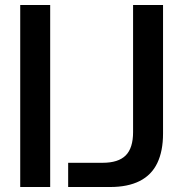

<svg xmlns="http://www.w3.org/2000/svg" viewBox="-20 -749 728 769"><path d="M61 0V-729H181V0ZM253 0V-97H391Q454 -97 483.5 -126.5Q513 -156 513 -220V-729H633V-214Q633 -144 610 -96Q587 -48 539.5 -24Q492 0 421 0Z"/></svg>

Font: Mona Sans Expanded Medium
Style: Regular
Weight: 500
Width: 7
Designer: Deni Anggara
Foundry: GitHub
Version: Version 2.000